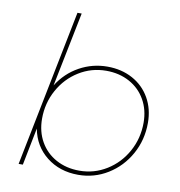

<svg xmlns="http://www.w3.org/2000/svg" viewBox="-83 -818 841 896"><g transform="rotate(10 338.0 -370.0)"><path d="M625 -293Q625 -212 587.5 -144.5Q550 -77 486 -37.5Q422 2 346 2Q258 2 196 -47Q134 -96 119 -177L84 0H64L212 -742H232L161 -389Q200 -451 261.5 -485Q323 -519 394 -519Q461 -519 513.5 -490.5Q566 -462 595.5 -410.5Q625 -359 625 -293ZM135 -227Q135 -166 162 -118.5Q189 -71 237.5 -44.5Q286 -18 348 -18Q418 -18 477 -54.5Q536 -91 570.5 -153.5Q605 -216 605 -290Q605 -351 578 -398.5Q551 -446 502.5 -472.5Q454 -499 392 -499Q322 -499 263 -462.5Q204 -426 169.5 -363.5Q135 -301 135 -227Z"/></g></svg>

Font: TypoPRO Montserrat
Style: Italic
Weight: 250
Italic angle: -11.3°
Designer: Julieta Ulanovsky
Foundry: Julieta Ulanovsky
Version: Version 6.001